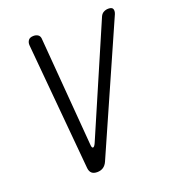

<svg xmlns="http://www.w3.org/2000/svg" viewBox="-136 -846 872 961"><g transform="rotate(-20 300.0 -365.0)"><path d="M177 -26 116 -703Q115 -718 123 -729Q131 -740 151 -740Q164 -740 173.5 -734Q183 -728 185 -715L232 -131Q233 -113 240 -113Q247 -113 255 -131L507 -715Q513 -728 524.5 -734Q536 -740 549 -740Q569 -740 573 -729Q577 -718 571 -703L272 -26Q264 -8 250.5 1Q237 10 218 10Q199 10 189 1Q179 -8 177 -26Z"/></g></svg>

Font: Maple Mono NL ExtraLight
Style: Italic
Weight: 275
Italic angle: -10°
Monospace: yes
Designer: subframe7536
Version: Version 7.000